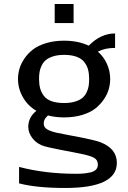

<svg xmlns="http://www.w3.org/2000/svg" viewBox="-20 -745 640 958"><path d="M347.2 -629.9H252.9V-725.1H347.2ZM299.8 -231Q331.1 -231 354.2 -238Q377.4 -245.1 390.6 -256.1Q403.8 -267.1 411.9 -283.7Q419.9 -300.3 422.4 -315.9Q424.8 -331.5 424.8 -351.1Q424.8 -377.4 419.4 -397.7Q414.1 -418 400.6 -435.3Q387.2 -452.6 361.8 -461.9Q336.4 -471.2 299.8 -471.2Q269 -471.2 246.1 -464.1Q223.1 -457 209.7 -446Q196.3 -435.1 188.2 -418.7Q180.2 -402.3 177.5 -386.5Q174.8 -370.6 174.8 -351.1Q174.8 -324.7 180.2 -304.7Q185.5 -284.7 198.5 -267.1Q211.4 -249.5 237.1 -240.2Q262.7 -231 299.8 -231ZM69.8 -351.1Q69.8 -376.5 77.1 -401.9Q84.5 -427.2 101.8 -452.9Q119.1 -478.5 144.5 -498Q169.9 -517.6 210.2 -529.8Q250.5 -542 299.8 -542Q369.6 -542 422.9 -517.1Q482.4 -578.1 554.2 -578.1V-505.9Q503.4 -505.9 468.3 -487.3Q497.6 -461.9 513.7 -426Q529.8 -390.1 529.8 -351.1Q529.8 -326.2 522.9 -301Q516.1 -275.9 498.8 -250Q481.4 -224.1 456.3 -204.1Q431.2 -184.1 390.6 -171.6Q350.1 -159.2 299.8 -159.2Q256.8 -159.2 219.7 -168.9Q198.2 -151.4 198.2 -129.9Q198.2 -117.2 204.8 -108.6Q211.4 -100.1 227.5 -93.5Q243.7 -86.9 261.2 -83Q278.8 -79.1 311 -73.2L403.8 -55.2Q459.5 -43.5 481.4 -35.2Q563 -3.4 563 67.9Q563 192.9 305.7 192.9Q162.1 192.9 75.2 169.9V87.9Q206.1 122.1 357.9 122.1Q379.9 122.1 395 120.8Q410.2 119.6 429.2 115.7Q448.2 111.8 458.3 101.8Q468.3 91.8 468.3 76.7Q468.3 52.7 448.7 42Q429.2 31.2 377 21L284.2 2.9Q215.3 -10.7 202.1 -15.1Q165 -25.9 143.1 -53.7Q121.1 -81.5 121.1 -111.8Q121.1 -160.2 161.6 -191.9Q119.1 -216.8 94.5 -259.5Q69.8 -302.2 69.8 -351.1Z"/></svg>

Font: Aurulent Sans Mono
Style: Regular
Weight: 400
Monospace: yes
Version: Version 2007.05.04